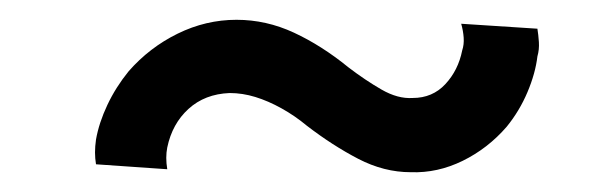

<svg xmlns="http://www.w3.org/2000/svg" viewBox="-20 -347 598 194"><path d="M77 -181Q76 -187 76 -193Q76 -199 77 -206Q80 -223 88.5 -241Q97 -259 110 -275Q131 -299 159.5 -313Q188 -327 219 -327Q249 -327 277 -314Q305 -301 332 -279Q349 -266 365.5 -256.5Q382 -247 397 -248Q417 -248 430 -262Q443 -276 447 -296Q449 -302 448.5 -309Q448 -316 446 -323L523 -318Q524 -312 524.5 -304.5Q525 -297 523 -290Q521 -273 513 -254Q505 -235 492 -219Q473 -197 447.5 -184.5Q422 -172 395 -173Q368 -173 342 -186.5Q316 -200 290 -220Q278 -230 264.5 -237.5Q251 -245 238 -249Q225 -253 212 -253Q187 -252 170.5 -237Q154 -222 149 -198Q148 -193 148 -187.5Q148 -182 149 -176Z"/></svg>

Font: Jost
Style: Italic
Weight: 400
Italic angle: -5°
Version: Version 3.710